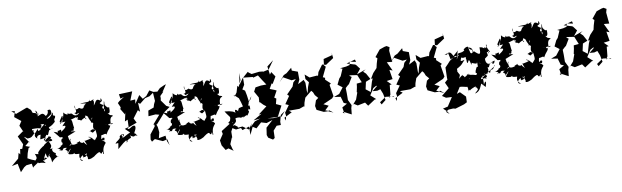

<svg xmlns="http://www.w3.org/2000/svg" viewBox="-87 -1611 8770 2709"><g transform="rotate(-10 4298.0 -256.5)"><path d="M299 -401 370 -452 341 -463 357 -539 371 -584C346 -550 321 -516 297 -481C256 -467 285 -465 335 -487C345 -470 393 -491 457 -470C471 -472 492 -509 481 -512C448 -520 519 -538 549 -499C501 -482 550 -512 571 -541C513 -519 531 -516 471 -472C449 -463 482 -446 422 -439C437 -510 393 -414 356 -403C392 -408 335 -475 290 -437C310 -433 248 -394 308 -422C290 -460 247 -455 261 -443L335 -406L279 -447ZM280 -294 212 -392C236 -381 256 -361 256 -361C321 -357 331 -384 361 -412C403 -414 327 -384 399 -332C393 -320 375 -384 449 -381C430 -293 411 -315 513 -330C470 -254 521 -250 572 -305C558 -279 442 -218 473 -222C458 -220 367 -158 378 -130C392 -183 356 -131 378 -103C397 -127 313 -112 319 -139C344 -67 345 -65 312 -34C281 -55 298 -34 208 -85L224 -155L250 -226L275 -237L209 -261L271 -314ZM548 -356C560 -365 570 -425 590 -426C551 -395 617 -455 633 -440C611 -442 585 -419 581 -463C665 -489 698 -565 672 -515C693 -528 657 -552 689 -578C716 -644 652 -577 673 -656C668 -673 628 -577 575 -587C569 -593 642 -631 653 -651C648 -680 663 -728 594 -698C612 -719 615 -647 566 -629C527 -695 505 -660 449 -642C468 -662 439 -655 434 -732C436 -719 458 -727 459 -659C502 -710 418 -653 439 -611L467 -682L392 -704L376 -748L327 -791L306 -785L160 -730L98 -777L148 -772L125 -690L215 -618L176 -557L218 -462L210 -471C182 -451 155 -432 127 -412L183 -291L159 -229L130 -232L118 -157L99 -183L78 -103L-27 -15L59 -33L84 92L142 31L177 9L255 1L266 66C254 44 362 4 342 -8C362 33 344 -11 451 26C418 -28 402 -21 447 -15C434 -36 453 -67 481 -36C439 -15 417 -11 473 -111C479 -100 473 -70 496 -42C523 -105 541 -103 516 -71C539 -29 539 -9 542 32C590 -30 660 -48 637 -28C593 -77 614 -79 618 -86C539 -121 584 -183 591 -165C538 -153 541 -148 512 -219C508 -160 458 -182 485 -126C521 -125 589 -185 564 -223C530 -159 599 -197 542 -267C614 -261 607 -277 572 -309C626 -319 531 -353 549 -325C496 -303 511 -274 480 -297L530 -366Z M899 -349C860 -343 905 -375 905 -352C934 -357 915 -412 932 -385C918 -453 929 -522 897 -514C975 -528 1013 -566 1009 -506C954 -579 961 -540 995 -537C994 -471 1022 -508 1046 -477C1119 -528 1116 -503 1125 -484C1084 -491 1140 -545 1107 -570C1054 -553 1075 -560 1098 -548C1173 -512 1133 -530 1179 -443C1204 -461 1172 -462 1225 -517C1150 -465 1153 -537 1159 -481C1260 -507 1174 -476 1178 -420C1197 -449 1215 -380 1213 -426C1203 -392 1178 -331 1224 -311C1166 -277 1192 -268 1142 -312C1117 -285 1165 -333 1193 -328C1220 -315 1227 -297 1225 -307C1237 -195 1231 -227 1197 -180C1176 -156 1208 -170 1167 -189C1174 -193 1114 -249 1107 -230C1159 -205 1157 -207 1039 -184C1046 -206 1044 -181 1071 -122C1049 -144 1037 -154 1029 -174C1019 -149 962 -180 979 -199C933 -161 902 -212 946 -174C861 -137 849 -188 854 -172C785 -116 860 -215 863 -158C824 -264 873 -275 847 -216C820 -269 827 -281 834 -238L824 -294L944 -342ZM725 -349C729 -312 730 -354 725 -353C692 -290 698 -296 752 -294C720 -289 786 -262 807 -263C782 -272 716 -306 722 -224C735 -229 748 -179 694 -176C745 -205 673 -129 631 -143C732 -137 672 -89 674 -120C754 -80 687 -157 784 -133C713 -96 809 -115 779 -59C819 -103 840 -130 830 -107C792 -48 751 -40 850 -32C809 -45 862 -9 883 -62C856 -28 886 -22 936 -21C959 -30 895 34 976 82C965 95 897 61 985 7C984 41 1010 61 979 30C997 45 1049 39 1033 -5C1071 -17 1021 49 1015 -9C1038 6 1062 70 1045 69C1056 98 1145 56 1155 41C1205 6 1230 -8 1237 24C1265 53 1269 -34 1265 11C1286 1 1257 52 1283 40C1271 -52 1328 -98 1329 -102C1344 -112 1314 -138 1283 -156C1336 -137 1305 -165 1318 -142C1347 -206 1302 -176 1305 -188C1305 -188 1266 -125 1292 -228C1296 -207 1302 -242 1253 -230C1312 -208 1354 -256 1364 -221C1405 -297 1418 -284 1440 -337C1395 -351 1439 -337 1399 -377C1410 -350 1382 -364 1361 -364C1423 -355 1446 -366 1446 -363C1510 -371 1482 -359 1450 -351C1450 -432 1465 -457 1499 -463C1501 -481 1455 -483 1465 -481C1438 -502 1431 -526 1418 -534C1452 -488 1476 -517 1466 -601C1482 -571 1460 -604 1448 -594C1386 -649 1424 -662 1410 -693C1381 -581 1405 -618 1401 -544C1365 -595 1424 -566 1396 -595C1391 -572 1347 -604 1396 -637C1305 -691 1369 -673 1384 -704C1374 -771 1364 -724 1366 -705C1301 -758 1304 -706 1260 -656C1295 -772 1221 -707 1277 -740C1244 -747 1208 -696 1212 -753C1210 -705 1171 -728 1077 -715C1090 -705 1127 -718 1160 -698C1119 -701 1115 -627 1123 -685C1109 -597 1044 -670 1047 -658C974 -612 986 -711 994 -700C991 -646 1021 -594 969 -600C1028 -553 953 -574 1039 -590C976 -522 931 -604 940 -592C921 -614 881 -582 882 -621C881 -601 889 -651 863 -565C927 -609 859 -571 818 -634C806 -533 792 -591 785 -513C748 -471 722 -477 770 -507C807 -574 802 -592 791 -589C735 -504 717 -494 825 -502C772 -452 767 -433 772 -445C835 -457 832 -424 741 -370C759 -428 725 -384 694 -393C692 -352 716 -367 636 -389L709 -300Z M1699 -702 1626 -655 1600 -631 1629 -564 1619 -541 1671 -456 1682 -486 1653 -358 1695 -377 1691 -273 1633 -255 1698 -192C1585 -145 1591 -112 1572 -172C1600 -187 1644 -199 1563 -126C1637 -210 1565 -191 1543 -164C1559 -128 1484 -107 1468 -71C1524 -74 1509 -95 1494 10L1580 -63L1649 -110C1578 -73 1689 -76 1621 -63C1674 -137 1720 -90 1688 -153C1771 -92 1736 -166 1794 -125C1795 -118 1761 -194 1749 -163C1753 -178 1811 -259 1773 -278C1730 -286 1687 -213 1672 -260L1813 -313L1781 -378L1860 -483L1888 -456L1881 -585L1908 -566L1991 -633L2056 -648L2113 -688L2121 -570L2100 -527L2086 -481L2005 -452L1993 -373L2096 -381L2147 -368L2041 -246L2055 -240L2054 -215L1976 -115L1966 -44L1980 -11L2026 -40L2132 8L2198 -6L2217 82L2189 18L2182 -61L2084 -43L2104 -124L2096 -200L2081 -243L2090 -238C2136 -288 2181 -340 2226 -392L2310 -451L2265 -474L2202 -562L2208 -594L2207 -625L2263 -681L2246 -672L2314 -775L2286 -766L2220 -736L2177 -693L2119 -700L2068 -730L2012 -659L1957 -629L1917 -690L1842 -577L1849 -639L1779 -634L1828 -759L1636 -751L1647 -686Z M2466 -349C2427 -343 2472 -375 2472 -352C2501 -357 2482 -412 2499 -385C2485 -453 2496 -522 2464 -514C2542 -528 2580 -566 2576 -506C2521 -579 2528 -540 2562 -537C2561 -471 2589 -508 2613 -477C2686 -528 2683 -503 2692 -484C2651 -491 2707 -545 2674 -570C2621 -553 2642 -560 2665 -548C2740 -512 2700 -530 2746 -443C2771 -461 2739 -462 2792 -517C2717 -465 2720 -537 2726 -481C2827 -507 2741 -476 2745 -420C2764 -449 2782 -380 2780 -426C2770 -392 2745 -331 2791 -311C2733 -277 2759 -268 2709 -312C2684 -285 2732 -333 2760 -328C2787 -315 2794 -297 2792 -307C2804 -195 2798 -227 2764 -180C2743 -156 2775 -170 2734 -189C2741 -193 2681 -249 2674 -230C2726 -205 2724 -207 2606 -184C2613 -206 2611 -181 2638 -122C2616 -144 2604 -154 2596 -174C2586 -149 2529 -180 2546 -199C2500 -161 2469 -212 2513 -174C2428 -137 2416 -188 2421 -172C2352 -116 2427 -215 2430 -158C2391 -264 2440 -275 2414 -216C2387 -269 2394 -281 2401 -238L2391 -294L2511 -342ZM2292 -349C2296 -312 2297 -354 2292 -353C2259 -290 2265 -296 2319 -294C2287 -289 2353 -262 2374 -263C2349 -272 2283 -306 2289 -224C2302 -229 2315 -179 2261 -176C2312 -205 2240 -129 2198 -143C2299 -137 2239 -89 2241 -120C2321 -80 2254 -157 2351 -133C2280 -96 2376 -115 2346 -59C2386 -103 2407 -130 2397 -107C2359 -48 2318 -40 2417 -32C2376 -45 2429 -9 2450 -62C2423 -28 2453 -22 2503 -21C2526 -30 2462 34 2543 82C2532 95 2464 61 2552 7C2551 41 2577 61 2546 30C2564 45 2616 39 2600 -5C2638 -17 2588 49 2582 -9C2605 6 2629 70 2612 69C2623 98 2712 56 2722 41C2772 6 2797 -8 2804 24C2832 53 2836 -34 2832 11C2853 1 2824 52 2850 40C2838 -52 2895 -98 2896 -102C2911 -112 2881 -138 2850 -156C2903 -137 2872 -165 2885 -142C2914 -206 2869 -176 2872 -188C2872 -188 2833 -125 2859 -228C2863 -207 2869 -242 2820 -230C2879 -208 2921 -256 2931 -221C2972 -297 2985 -284 3007 -337C2962 -351 3006 -337 2966 -377C2977 -350 2949 -364 2928 -364C2990 -355 3013 -366 3013 -363C3077 -371 3049 -359 3017 -351C3017 -432 3032 -457 3066 -463C3068 -481 3022 -483 3032 -481C3005 -502 2998 -526 2985 -534C3019 -488 3043 -517 3033 -601C3049 -571 3027 -604 3015 -594C2953 -649 2991 -662 2977 -693C2948 -581 2972 -618 2968 -544C2932 -595 2991 -566 2963 -595C2958 -572 2914 -604 2963 -637C2872 -691 2936 -673 2951 -704C2941 -771 2931 -724 2933 -705C2868 -758 2871 -706 2827 -656C2862 -772 2788 -707 2844 -740C2811 -747 2775 -696 2779 -753C2777 -705 2738 -728 2644 -715C2657 -705 2694 -718 2727 -698C2686 -701 2682 -627 2690 -685C2676 -597 2611 -670 2614 -658C2541 -612 2553 -711 2561 -700C2558 -646 2588 -594 2536 -600C2595 -553 2520 -574 2606 -590C2543 -522 2498 -604 2507 -592C2488 -614 2448 -582 2449 -621C2448 -601 2456 -651 2430 -565C2494 -609 2426 -571 2385 -634C2373 -533 2359 -591 2352 -513C2315 -471 2289 -477 2337 -507C2374 -574 2369 -592 2358 -589C2302 -504 2284 -494 2392 -502C2339 -452 2334 -433 2339 -445C2402 -457 2399 -424 2308 -370C2326 -428 2292 -384 2261 -393C2259 -352 2283 -367 2203 -389L2276 -300Z M3826 -49 3726 -40 3641 -52 3795 -48 3785 -40 3867 -196 3794 -230 3813 -305 3786 -324 3837 -417 3807 -431 3744 -455 3785 -528 3797 -517 3855 -615 3807 -686 3764 -630 3784 -645 3767 -773 3861 -846 3777 -728 3686 -708 3699 -714 3640 -720 3530 -707 3492 -734 3482 -747 3392 -668 3336 -588 3359 -752 3360 -652 3318 -559 3302 -578 3275 -487 3238 -436 3227 -462 3294 -401C3307 -360 3321 -321 3330 -278L3269 -264C3223 -180 3267 -229 3315 -219C3295 -228 3228 -253 3268 -202C3227 -258 3199 -271 3211 -202C3206 -222 3163 -245 3061 -253C3124 -149 3139 -179 3114 -108C3110 -90 3141 -92 3152 -72C3126 -80 3148 -72 3157 -156L3145 -136L3085 -85L3103 -69L2974 13L2982 55L2927 138L2938 211L2983 285L3025 270L3093 316L3082 292L3062 216L3099 128H3105L3106 44L3130 -2L3177 26L3250 17L3265 50L3366 16L3364 137L3417 24L3397 18L3464 60L3543 -12L3618 11L3706 -17L3605 75L3590 178L3604 218L3667 257L3694 238L3697 134L3751 73H3811L3810 28L3835 -67L3899 -111L3838 -39ZM3398 -265 3425 -325 3412 -422 3398 -492 3363 -515 3400 -576 3401 -677 3446 -673 3545 -662 3537 -651 3614 -672C3645 -623 3675 -572 3709 -525L3630 -524L3551 -512L3521 -455L3572 -364L3566 -276L3564 -307L3618 -251L3656 -222L3528 -125L3570 -131L3443 -58L3542 -67L3459 -41L3389 26L3413 -24L3355 58L3275 0L3208 5L3207 -9L3173 -35C3189 -75 3175 -19 3143 -39C3228 -92 3187 -106 3199 -133C3285 -145 3279 -105 3277 -133C3287 -116 3312 -142 3312 -142C3289 -92 3355 -168 3370 -140C3437 -233 3373 -168 3403 -233C3428 -204 3428 -212 3423 -278C3442 -271 3382 -261 3417 -307C3383 -314 3457 -334 3470 -399L3388 -277Z M4521 -1 4464 -22 4523 -78 4453 -111 4588 -171 4613 -199 4586 -365 4608 -382 4537 -448 4541 -474 4511 -488 4578 -627 4556 -650 4567 -739 4693 -772 4692 -810 4702 -729 4587 -652 4532 -666 4463 -571 4448 -519 4435 -525 4326 -517 4265 -570V-505L4306 -452L4282 -389L4260 -302L4255 -336L4256 -453L4238 -498L4151 -452L4179 -512L4178 -626L4096 -656L4094 -697L4017 -633L3973 -613L3897 -522L3957 -585L4070 -522L4132 -528L4089 -489L4068 -432L3973 -335L3997 -311L3924 -205L3970 -185L3900 -87L3906 -45L3892 24L3878 -18L3993 -77L3957 -106H4109L4176 -130L4183 -124L4194 -179L4218 -247L4323 -333C4347 -294 4372 -257 4394 -216L4390 -265L4334 -327L4295 -353L4338 -303L4356 -259L4418 -187L4433 -138L4424 -231L4359 -184L4357 -177L4333 -107L4344 -50L4440 -4L4498 -2L4517 -13L4573 29L4491 -6Z M5245 0C5275 -21 5305 -42 5336 -62L5415 -52L5450 -39L5457 -46L5408 -53L5382 -39L5408 -81L5422 -217L5450 -219L5390 -279L5476 -291L5454 -427L5498 -410L5437 -539L5514 -532L5507 -593L5498 -693L5512 -742L5473 -765L5441 -759L5369 -734L5292 -639L5316 -618L5294 -545L5280 -484L5222 -422L5177 -348L5201 -349L5182 -305L5141 -165L5076 -215L5099 -319L5168 -347L5121 -432L5085 -466L5125 -492L4993 -444L5050 -515L5004 -576L4962 -606L4990 -585L4875 -620L5001 -655L5010 -620L4923 -638L4913 -592L4861 -579L4773 -570L4805 -558L4762 -458L4737 -430L4697 -348L4762 -299L4697 -215L4619 -186L4711 -172L4738 -80L4782 -62L4708 -20L4723 70L4701 48L4713 43L4822 100L4831 17L4829 20L4843 -30L4804 -109L4805 -206L4803 -281L4834 -310L4858 -329L4913 -421L4879 -445L4903 -447L4995 -433L5040 -323L4967 -316L4961 -269L4946 -197L4953 -192L4918 -95L4849 -15L4876 -42L4928 -10L5036 -32L5072 19L5178 -51L5200 -53L5126 -119L5187 -214L5249 -248L5241 -334L5271 -398L5341 -417L5223 -392L5214 -296L5230 -240L5242 -233L5168 -172L5235 -167L5281 -180L5308 -112L5327 -18L5262 34Z M6111 -1 6054 -22 6113 -78 6043 -111 6178 -171 6203 -199 6176 -365 6198 -382 6127 -448 6131 -474 6101 -488 6168 -627 6146 -650 6157 -739 6283 -772 6282 -810 6292 -729 6177 -652 6122 -666 6053 -571 6038 -519 6025 -525 5916 -517 5855 -570V-505L5896 -452L5872 -389L5850 -302L5845 -336L5846 -453L5828 -498L5741 -452L5769 -512L5768 -626L5686 -656L5684 -697L5607 -633L5563 -613L5487 -522L5547 -585L5660 -522L5722 -528L5679 -489L5658 -432L5563 -335L5587 -311L5514 -205L5560 -185L5490 -87L5496 -45L5482 24L5468 -18L5583 -77L5547 -106H5699L5766 -130L5773 -124L5784 -179L5808 -247L5913 -333C5937 -294 5962 -257 5984 -216L5980 -265L5924 -327L5885 -353L5928 -303L5946 -259L6008 -187L6023 -138L6014 -231L5949 -184L5947 -177L5923 -107L5934 -50L6030 -4L6088 -2L6107 -13L6163 29L6081 -6Z M6684 -257C6670 -264 6621 -150 6664 -169C6654 -116 6628 -164 6558 -157C6552 -115 6525 -73 6542 -124C6535 -117 6557 -68 6585 -122C6604 -154 6554 -171 6514 -171C6586 -184 6562 -195 6469 -131C6513 -144 6423 -186 6459 -177C6407 -153 6386 -93 6422 -184L6392 -240L6370 -225C6426 -242 6366 -272 6419 -289C6480 -325 6465 -323 6523 -383C6442 -360 6470 -385 6483 -423C6523 -393 6560 -449 6543 -387C6559 -395 6538 -339 6560 -330C6584 -381 6586 -387 6607 -295C6626 -341 6588 -321 6681 -300C6704 -351 6695 -339 6685 -305C6658 -303 6717 -329 6739 -287C6707 -310 6684 -362 6694 -244C6711 -274 6672 -203 6643 -173L6715 -229ZM6179 270 6247 266 6278 274 6407 235 6451 213 6454 132 6379 56 6333 72 6402 -39C6365 -5 6388 -18 6388 -18C6450 -17 6508 14 6492 -9C6516 33 6485 75 6523 46C6525 81 6560 17 6468 95C6597 -11 6601 47 6631 -22C6609 -16 6587 88 6611 15C6635 65 6663 45 6586 111C6665 102 6686 5 6692 -2C6698 -17 6691 -16 6751 47C6775 -18 6769 -67 6731 12C6737 -22 6732 -83 6730 -116C6787 -102 6770 -128 6766 -147C6812 -92 6806 -78 6707 -72C6701 -68 6715 -148 6789 -63C6734 -73 6750 -153 6749 -112C6842 -160 6829 -128 6784 -129C6906 -213 6940 -223 6923 -237C6891 -134 6863 -220 6849 -143C6823 -132 6816 -204 6831 -173C6820 -244 6828 -226 6842 -217C6870 -308 6954 -292 6939 -303C6932 -234 6874 -255 6913 -290C6823 -244 6815 -231 6883 -280C6839 -246 6805 -287 6809 -348C6874 -401 6859 -367 6850 -438C6835 -434 6898 -439 6874 -411C6860 -454 6873 -458 6886 -429C6912 -427 6870 -456 6855 -536C6870 -566 6865 -484 6867 -508C6832 -490 6817 -485 6846 -510C6775 -484 6851 -507 6761 -520C6763 -412 6753 -404 6673 -480C6632 -438 6697 -525 6608 -544C6630 -479 6657 -541 6653 -463C6619 -439 6614 -480 6604 -555C6577 -568 6530 -528 6536 -523C6553 -505 6596 -489 6623 -490C6552 -532 6526 -526 6547 -521C6501 -465 6423 -519 6452 -452C6430 -453 6355 -467 6358 -466C6367 -443 6415 -499 6458 -531C6419 -488 6460 -422 6397 -402C6415 -395 6451 -472 6407 -446C6369 -425 6417 -459 6374 -471C6343 -534 6327 -532 6257 -498H6293L6310 -522L6331 -423L6381 -447L6317 -405C6291 -377 6267 -348 6239 -322L6235 -169L6238 -152L6195 -113L6234 -27L6121 64L6173 99L6256 103L6176 226L6104 243L6155 290L6183 333L6137 295Z M7170 -349C7131 -343 7176 -375 7176 -352C7205 -357 7186 -412 7203 -385C7189 -453 7200 -522 7168 -514C7246 -528 7284 -566 7280 -506C7225 -579 7232 -540 7266 -537C7265 -471 7293 -508 7317 -477C7390 -528 7387 -503 7396 -484C7355 -491 7411 -545 7378 -570C7325 -553 7346 -560 7369 -548C7444 -512 7404 -530 7450 -443C7475 -461 7443 -462 7496 -517C7421 -465 7424 -537 7430 -481C7531 -507 7445 -476 7449 -420C7468 -449 7486 -380 7484 -426C7474 -392 7449 -331 7495 -311C7437 -277 7463 -268 7413 -312C7388 -285 7436 -333 7464 -328C7491 -315 7498 -297 7496 -307C7508 -195 7502 -227 7468 -180C7447 -156 7479 -170 7438 -189C7445 -193 7385 -249 7378 -230C7430 -205 7428 -207 7310 -184C7317 -206 7315 -181 7342 -122C7320 -144 7308 -154 7300 -174C7290 -149 7233 -180 7250 -199C7204 -161 7173 -212 7217 -174C7132 -137 7120 -188 7125 -172C7056 -116 7131 -215 7134 -158C7095 -264 7144 -275 7118 -216C7091 -269 7098 -281 7105 -238L7095 -294L7215 -342ZM6996 -349C7000 -312 7001 -354 6996 -353C6963 -290 6969 -296 7023 -294C6991 -289 7057 -262 7078 -263C7053 -272 6987 -306 6993 -224C7006 -229 7019 -179 6965 -176C7016 -205 6944 -129 6902 -143C7003 -137 6943 -89 6945 -120C7025 -80 6958 -157 7055 -133C6984 -96 7080 -115 7050 -59C7090 -103 7111 -130 7101 -107C7063 -48 7022 -40 7121 -32C7080 -45 7133 -9 7154 -62C7127 -28 7157 -22 7207 -21C7230 -30 7166 34 7247 82C7236 95 7168 61 7256 7C7255 41 7281 61 7250 30C7268 45 7320 39 7304 -5C7342 -17 7292 49 7286 -9C7309 6 7333 70 7316 69C7327 98 7416 56 7426 41C7476 6 7501 -8 7508 24C7536 53 7540 -34 7536 11C7557 1 7528 52 7554 40C7542 -52 7599 -98 7600 -102C7615 -112 7585 -138 7554 -156C7607 -137 7576 -165 7589 -142C7618 -206 7573 -176 7576 -188C7576 -188 7537 -125 7563 -228C7567 -207 7573 -242 7524 -230C7583 -208 7625 -256 7635 -221C7676 -297 7689 -284 7711 -337C7666 -351 7710 -337 7670 -377C7681 -350 7653 -364 7632 -364C7694 -355 7717 -366 7717 -363C7781 -371 7753 -359 7721 -351C7721 -432 7736 -457 7770 -463C7772 -481 7726 -483 7736 -481C7709 -502 7702 -526 7689 -534C7723 -488 7747 -517 7737 -601C7753 -571 7731 -604 7719 -594C7657 -649 7695 -662 7681 -693C7652 -581 7676 -618 7672 -544C7636 -595 7695 -566 7667 -595C7662 -572 7618 -604 7667 -637C7576 -691 7640 -673 7655 -704C7645 -771 7635 -724 7637 -705C7572 -758 7575 -706 7531 -656C7566 -772 7492 -707 7548 -740C7515 -747 7479 -696 7483 -753C7481 -705 7442 -728 7348 -715C7361 -705 7398 -718 7431 -698C7390 -701 7386 -627 7394 -685C7380 -597 7315 -670 7318 -658C7245 -612 7257 -711 7265 -700C7262 -646 7292 -594 7240 -600C7299 -553 7224 -574 7310 -590C7247 -522 7202 -604 7211 -592C7192 -614 7152 -582 7153 -621C7152 -601 7160 -651 7134 -565C7198 -609 7130 -571 7089 -634C7077 -533 7063 -591 7056 -513C7019 -471 6993 -477 7041 -507C7078 -574 7073 -592 7062 -589C7006 -504 6988 -494 7096 -502C7043 -452 7038 -433 7043 -445C7106 -457 7103 -424 7012 -370C7030 -428 6996 -384 6965 -393C6963 -352 6987 -367 6907 -389L6980 -300Z M8354 0C8384 -21 8414 -42 8445 -62L8524 -52L8559 -39L8566 -46L8517 -53L8491 -39L8517 -81L8531 -217L8559 -219L8499 -279L8585 -291L8563 -427L8607 -410L8546 -539L8623 -532L8616 -593L8607 -693L8621 -742L8582 -765L8550 -759L8478 -734L8401 -639L8425 -618L8403 -545L8389 -484L8331 -422L8286 -348L8310 -349L8291 -305L8250 -165L8185 -215L8208 -319L8277 -347L8230 -432L8194 -466L8234 -492L8102 -444L8159 -515L8113 -576L8071 -606L8099 -585L7984 -620L8110 -655L8119 -620L8032 -638L8022 -592L7970 -579L7882 -570L7914 -558L7871 -458L7846 -430L7806 -348L7871 -299L7806 -215L7728 -186L7820 -172L7847 -80L7891 -62L7817 -20L7832 70L7810 48L7822 43L7931 100L7940 17L7938 20L7952 -30L7913 -109L7914 -206L7912 -281L7943 -310L7967 -329L8022 -421L7988 -445L8012 -447L8104 -433L8149 -323L8076 -316L8070 -269L8055 -197L8062 -192L8027 -95L7958 -15L7985 -42L8037 -10L8145 -32L8181 19L8287 -51L8309 -53L8235 -119L8296 -214L8358 -248L8350 -334L8380 -398L8450 -417L8332 -392L8323 -296L8339 -240L8351 -233L8277 -172L8344 -167L8390 -180L8417 -112L8436 -18L8371 34Z"/></g></svg>

Font: Hussar Lance
Style: ExBdObl
Weight: 700
Foundry: Cannot Into Space Fonts, PlusOne Fonts
Version: Version 2.270